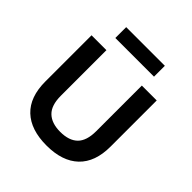

<svg xmlns="http://www.w3.org/2000/svg" viewBox="-237 -1071 1250 1250"><g transform="rotate(45 388.0 -446.0)"><path d="M388 10Q243 10 165.5 -63.5Q88 -137 88 -280V-705H225V-285Q225 -197 267 -156.5Q309 -116 388 -116Q469 -116 510 -156.5Q551 -197 551 -285V-705H688V-280Q688 -138 610.5 -64Q533 10 388 10ZM210 -802V-902H566V-802Z"/></g></svg>

Font: Nunito Sans 7pt
Style: Bold
Weight: 700
Designer: Vernon Adams
Foundry: Vernon Adams
Version: Version 3.101;gftools[0.9.27]